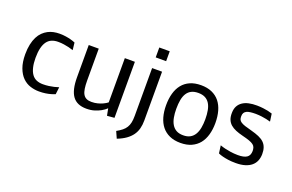

<svg xmlns="http://www.w3.org/2000/svg" viewBox="-102 -1075 2467 1621"><g transform="rotate(20 1131.5 -264.5)"><path d="M51.8 -247.1Q51.8 -296.9 60.3 -336.2Q68.8 -375.5 83.7 -404.8Q98.6 -434.1 118.9 -453.9Q139.2 -473.6 162.8 -486.1Q186.5 -498.5 212.6 -503.9Q238.8 -509.3 265.1 -509.3Q297.4 -509.3 323.7 -505.1Q350.1 -501 369.1 -495.6Q391.6 -489.7 409.2 -481.9L416.5 -416Q397.5 -422.9 375 -428.2Q356 -432.6 331.1 -436.5Q306.2 -440.4 278.3 -440.4Q245.6 -440.4 220.5 -429.7Q195.3 -418.9 178.5 -395.8Q161.6 -372.6 152.8 -335.9Q144 -299.3 144 -248.5Q144 -200.2 152.8 -163.6Q161.6 -127 178.5 -103.8Q195.3 -80.6 220.5 -70.1Q245.6 -59.6 278.3 -59.6Q306.2 -59.6 331.3 -63.2Q356.4 -66.9 375.5 -71.3Q397.9 -76.7 417 -83L409.2 -18.1Q391.6 -10.3 369.6 -4.4Q351.1 1 325 4.9Q298.8 8.8 267.6 8.8Q227.1 8.8 188.5 -3.7Q149.9 -16.1 119.4 -46.1Q88.9 -76.2 70.3 -126.2Q51.8 -176.3 51.8 -247.1Z M943.8 0 878.4 5.4 866.2 -57.6Q847.2 -39.1 820.8 -24.4Q798.3 -11.7 766.4 -1.5Q734.4 8.8 692.9 8.8Q607.9 8.8 568.6 -45.2Q529.3 -99.1 529.3 -213.9V-503.4H619.1V-217.3Q619.1 -174.8 623.8 -144.8Q628.4 -114.7 639.4 -95.9Q650.4 -77.1 668.7 -68.4Q687 -59.6 713.9 -59.6Q744.6 -59.6 770.3 -66.7Q795.9 -73.7 814.5 -82.5Q836.4 -92.8 853.5 -106V-503.4H943.8Z M1188 -503.4V-64.9Q1188 -25.4 1179.4 7.6Q1170.9 40.5 1151.4 68.1Q1131.8 95.7 1100.1 118.4Q1068.4 141.1 1022 159.2L995.1 99.1Q1023.9 83 1043.7 67.1Q1063.5 51.3 1075.7 31.5Q1087.9 11.7 1093.3 -13.7Q1098.6 -39.1 1098.6 -74.2V-503.4ZM1189.9 -687.5V-598.6H1096.2V-687.5Z M1538.1 -509.3Q1594.2 -509.3 1636 -490.7Q1677.7 -472.2 1705.1 -438.2Q1732.4 -404.3 1745.8 -356.4Q1759.3 -308.6 1759.3 -249Q1759.3 -192.4 1745.8 -144.5Q1732.4 -96.7 1705.1 -62.7Q1677.7 -28.8 1636 -10Q1594.2 8.8 1538.1 8.8Q1481.4 8.8 1439.7 -10Q1397.9 -28.8 1370.6 -62.7Q1343.3 -96.7 1329.8 -144.5Q1316.4 -192.4 1316.4 -249Q1316.4 -308.6 1329.8 -356.4Q1343.3 -404.3 1370.6 -438.2Q1397.9 -472.2 1439.7 -490.7Q1481.4 -509.3 1538.1 -509.3ZM1538.1 -59.6Q1574.7 -59.6 1599.6 -73.2Q1624.5 -86.9 1639.9 -112.3Q1655.3 -137.7 1661.9 -173.1Q1668.5 -208.5 1668.5 -250Q1668.5 -295.9 1661.6 -331.1Q1654.8 -366.2 1639.4 -390.4Q1624 -414.6 1599.1 -427.2Q1574.2 -439.9 1538.1 -439.9Q1501.5 -439.9 1476.6 -427.2Q1451.7 -414.6 1436.3 -390.4Q1420.9 -366.2 1414.3 -331.1Q1407.7 -295.9 1407.7 -250Q1407.7 -208.5 1414.3 -173.1Q1420.9 -137.7 1436.3 -112.3Q1451.7 -86.9 1476.6 -73.2Q1501.5 -59.6 1538.1 -59.6Z M1860.8 -379.4Q1861.3 -415 1874.5 -439.5Q1887.7 -463.9 1911.1 -479.7Q1934.6 -495.6 1967.3 -502.7Q2000 -509.8 2040.5 -509.3Q2071.3 -508.8 2096.4 -505.6Q2121.6 -502.4 2140.1 -498.5Q2161.6 -493.7 2178.7 -487.8L2188.5 -418.9Q2170.9 -424.3 2149.9 -428.7Q2131.8 -432.6 2107.2 -435.8Q2082.5 -439 2053.2 -439.5Q2027.3 -439.5 2007.1 -437Q1986.8 -434.6 1972.9 -428Q1959 -421.4 1951.7 -409.7Q1944.3 -397.9 1944.3 -377.9Q1944.3 -359.9 1949.2 -348.9Q1954.1 -337.9 1967.5 -328.9Q1981 -319.8 2004.4 -312Q2027.8 -304.2 2064.5 -294.9Q2106.9 -283.7 2136.7 -270.8Q2166.5 -257.8 2185.3 -239.5Q2204.1 -221.2 2212.6 -195.6Q2221.2 -169.9 2220.7 -137.7Q2220.2 -105 2209.2 -78.1Q2198.2 -51.3 2175.5 -32Q2152.8 -12.7 2118.2 -2Q2083.5 8.8 2035.6 8.8Q1995.6 8.8 1966.1 4.4Q1936.5 0 1916 -5.4Q1892.6 -11.2 1875.5 -19.5L1866.2 -88.9Q1886.7 -81.1 1912.1 -75.2Q1934.1 -69.8 1963.6 -65.4Q1993.2 -61 2028.3 -60.5Q2082.5 -60.1 2108.9 -77.4Q2135.3 -94.7 2135.7 -135.7Q2135.7 -151.4 2131.3 -165.5Q2127 -179.7 2113.5 -190.2Q2100.1 -200.7 2075.4 -209.5Q2050.8 -218.3 2011.2 -228Q1975.6 -236.8 1947.3 -248.5Q1918.9 -260.3 1899.4 -277.3Q1879.9 -294.4 1869.9 -319.1Q1859.9 -343.8 1860.8 -379.4Z"/></g></svg>

Font: Mako
Style: Regular
Weight: 400
Designer: vernon adams
Foundry: vernon adams
Version: Version 1.000